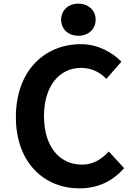

<svg xmlns="http://www.w3.org/2000/svg" viewBox="-20 -1018 740 1052"><path d="M315 -910C315 -858 355 -822 409 -822C464 -822 504 -858 504 -910C504 -962 464 -998 409 -998C355 -998 315 -962 315 -910ZM67 -377C67 -124 225 14 414 14C516 14 598 -25 660 -97L576 -188C536 -144 488 -116 429 -116C305 -116 221 -216 221 -382C221 -546 305 -646 424 -646C482 -646 526 -623 563 -586L645 -680C597 -729 519 -776 424 -776C222 -776 67 -628 67 -377Z"/></svg>

Font: Kawkab Mono
Style: Bold
Weight: 700
Monospace: yes
Designer: Abdullah Arif
Foundry: Abdullah Arif
Version: Version 1.000;PS 000.500;hotconv 1.0.88;makeotf.lib2.5.64775